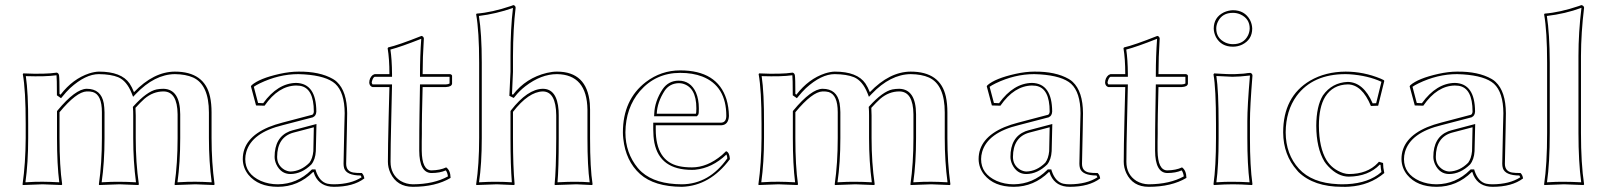

<svg xmlns="http://www.w3.org/2000/svg" viewBox="-20 -718 6265 748"><path d="M215.8 -349.1Q263.7 -411.1 327.6 -432.1Q348.1 -438.5 365.2 -439Q453.1 -439 484.9 -392.6Q494.1 -378.9 502 -358.9Q578.6 -438.5 661.1 -439Q776.9 -439 798.3 -341.3Q804.2 -314.5 804.2 -279.8V-180.2Q804.2 -85 815.9 0L814 2.9Q812.5 2.9 741.2 0L661.1 2.9L660.2 0Q671.9 -82 671.9 -180.2V-272.9Q670.9 -361.3 617.2 -361.8Q576.2 -361.8 542.5 -333Q527.3 -319.3 507.8 -297.9Q508.8 -284.7 508.8 -268.1V-180.2Q508.8 -85 521 0L519 2.9Q517.6 2.9 445.8 0L366.2 2.9L365.2 0Q377 -82 377 -180.2V-280.8Q377 -348.6 341.8 -359.4Q331.5 -362.3 317.9 -361.8Q277.8 -360.4 211.9 -280.8V-180.2Q211.9 -70.8 222.2 0L220.2 2.9Q218.8 2.9 146 0L68.8 2.9L67.9 0Q79.6 -82 80.1 -180.2V-234.9Q80.1 -367.7 68.8 -429.2L70.8 -432.1Q156.2 -428.2 201.2 -435.1Q208.5 -433.1 210 -424.8Q211.9 -413.6 211.9 -352.1ZM224.1 -342.8 217.8 -335.4 201.7 -346.7V-352.1Q201.7 -412.6 200.2 -423.3V-424.3L199.7 -424.8Q158.2 -418.9 80.6 -421.4Q90.3 -356.9 89.8 -234.9V-180.2Q89.8 -84.5 79.1 -7.8Q118.2 -10.3 146 -10Q173.8 -9.8 210.9 -7.8Q202.1 -76.7 202.1 -180.2V-284.7L204.1 -287.6Q273.9 -371.6 317.9 -372.1Q374 -372.1 384.3 -315.4Q386.7 -299.8 387.2 -280.8V-180.2Q387.2 -84.5 376 -7.8Q417.5 -10.3 445.8 -9.8Q473.6 -9.8 509.8 -7.8Q499 -88.9 499 -180.2V-268.1Q499 -286.6 498 -297.4L497.6 -301.3L500.5 -304.7Q551.8 -361.3 589.8 -369.6Q602.5 -372.1 617.2 -372.1Q681.6 -370.1 682.1 -272.9V-180.2Q682.1 -84.5 671.4 -7.8Q713.4 -10.3 741 -10Q768.6 -9.8 804.7 -7.8Q793.9 -88.9 793.9 -180.2V-279.8Q793.9 -387.7 732.4 -416Q703.6 -428.7 661.1 -429.2Q582 -428.2 509.3 -352.1L498.5 -340.8L492.7 -355.5Q473.6 -402.8 440.9 -417Q412.6 -428.7 365.2 -429.2Q313 -429.2 252.9 -374.5Q236.8 -358.9 224.1 -342.8Z M1328.6 -80.1Q1328.6 -50.8 1356.4 -45.9Q1368.2 -43.9 1389.6 -43.9Q1397.5 -36.6 1399.4 -22.9Q1356 9.8 1280.8 9.8Q1227.1 9.8 1206.5 -34.7Q1203.6 -41.5 1201.7 -47.9H1199.7Q1141.1 9.8 1062.5 9.8Q986.3 9.8 947.8 -37.1Q926.3 -64 925.8 -98.1Q925.8 -180.2 1026.4 -222.7Q1051.3 -232.9 1079.6 -240.2L1196.8 -271Q1202.1 -274.4 1202.6 -283.2Q1202.6 -375.5 1148.4 -383.8Q1141.1 -384.8 1133.8 -384.8Q1064.5 -383.8 1010.7 -306.2L977.5 -307.1L957.5 -381.8L960.4 -386.2Q990.7 -412.6 1069.3 -430.2Q1109.4 -439 1142.6 -439Q1225.6 -439.9 1277.3 -410.2Q1286.6 -404.8 1292.5 -398.9Q1332 -361.8 1332.5 -276.9Q1332.5 -272.5 1331.5 -215.8Q1328.6 -98.6 1328.6 -80.1ZM1202.6 -222.2 1122.6 -201.2Q1060.1 -183.6 1059.6 -106.9Q1059.6 -74.2 1087.4 -57.1Q1099.6 -50.3 1111.8 -49.8Q1152.3 -50.8 1185.5 -84Q1197.8 -100.1 1200.7 -128.9ZM1318.4 -80.1Q1318.4 -98.1 1321.3 -217.8Q1322.8 -272.5 1322.8 -276.9Q1322.3 -358.4 1286.1 -391.6Q1251.5 -422.4 1165.5 -428.2Q1152.8 -429.2 1142.6 -429.2Q1066.4 -429.2 991.7 -393.1Q976.6 -385.7 968.8 -379.9L985.4 -316.9L1005.4 -315.9Q1062 -394 1133.8 -395Q1211.9 -393.1 1212.4 -283.2Q1211.4 -266.6 1199.7 -261.7V-261.2L1082 -230.5Q960.9 -201.2 939.5 -126Q935.5 -111.8 935.5 -98.1Q935.5 -40.5 996.1 -13.2Q1026.9 0 1062.5 0Q1137.7 -1 1192.4 -55.2L1195.3 -58.1H1209L1210.9 -51.3Q1225.1 -9.8 1255.4 -2.4Q1266.6 0 1280.8 0Q1347.2 -0.5 1388.7 -27.3Q1387.2 -31.2 1385.3 -34.2Q1330.1 -34.7 1320.8 -62.5Q1318.4 -70.8 1318.4 -80.1ZM1212.9 -234.9 1210.4 -128.9Q1208.5 -96.2 1192.9 -77.1Q1155.3 -40.5 1111.8 -40Q1074.7 -40 1056.6 -77.6Q1049.8 -92.8 1049.8 -106.9Q1049.8 -183.1 1107.9 -206.5Q1114.3 -209 1120.1 -210.4Z M1431.2 -378.9Q1420.4 -381.8 1418.5 -395Q1418.5 -414.6 1432.1 -425.8Q1436 -428.2 1439.5 -429.2H1497.1Q1497.1 -489.3 1490.2 -529.8L1492.2 -533.2Q1532.7 -542.5 1622.1 -578.1Q1630.4 -576.2 1631.3 -567.9Q1626.5 -494.1 1626.5 -429.2H1733.4Q1740.2 -427.7 1741.2 -422.9V-392.1Q1739.7 -379.9 1717.3 -378.9H1626.5L1624 -272Q1624 -262.2 1623.8 -252.7Q1623.5 -243.2 1623.5 -233.2Q1623.5 -223.1 1623.5 -215.8Q1623.5 -208.5 1623.5 -198.2Q1623.5 -188 1623.3 -182.9Q1623 -177.7 1623 -167.2Q1623 -156.7 1623 -154.3Q1623 -151.9 1623 -141.6Q1623 -131.3 1623 -130.9Q1624 -55.2 1660.2 -54.2Q1694.8 -54.7 1718.3 -65.9Q1734.9 -54.2 1735.4 -24.9Q1676.8 9.8 1588.4 9.8Q1526.4 9.8 1501 -43.9Q1491.2 -65.4 1491.2 -87.9Q1491.2 -141.6 1494.1 -261.2L1497.1 -378.9ZM1431.2 -389.2H1507.3L1504.4 -260.7Q1501.5 -141.6 1501.5 -87.9Q1501.5 -38.1 1540.5 -13.2Q1562 -0.5 1588.4 0Q1670.4 -0.5 1725.1 -30.8Q1723.1 -45.9 1716.8 -54.2Q1693.8 -43.9 1660.2 -43.9Q1613.8 -45.4 1613.3 -130.9Q1613.3 -217.8 1614.3 -272.5L1616.2 -389.2H1717.3Q1726.1 -389.6 1731.4 -392.6V-418.9H1616.2V-429.2Q1616.2 -497.6 1621.1 -566.9Q1542 -535.6 1501 -524.9Q1506.8 -486.8 1507.3 -429.2V-418.9H1439.5Q1432.6 -415.5 1428.7 -399.9Q1428.2 -397 1428.2 -395Z M1846.7 -474.1Q1846.7 -595.7 1835 -662.1L1836.9 -665Q1896 -669.4 1971.2 -694.8Q1976.6 -696.8 1980 -698.2Q1988.3 -696.3 1988.8 -688Q1979 -607.4 1978.5 -500V-438L1974.6 -351.1L1978.5 -349.1Q2029.3 -414.6 2110.8 -434.1Q2131.8 -439 2149.9 -439Q2266.6 -439 2277.8 -315.4Q2278.8 -303.2 2278.8 -291V-180.2Q2278.8 -63 2288.6 0L2286.6 2.9Q2285.2 2.9 2225.6 0L2141.6 2.9L2140.6 0Q2146.5 -54.2 2147 -180.2V-269Q2146 -361.3 2094.7 -361.8Q2039.1 -360.4 1978.5 -282.2V-180.2Q1978.5 -67.9 1984.9 0L1982.9 2.9Q1981.4 2.9 1915.5 0L1835.9 2.9L1835 0Q1846.7 -76.7 1846.7 -180.2ZM1856.9 -474.1V-180.2Q1856.9 -79.6 1846.2 -7.8Q1888.2 -10.3 1915.5 -9.8Q1942.9 -9.8 1974.1 -7.8Q1968.8 -74.2 1968.8 -180.2V-285.2L1970.7 -288.1Q2035.2 -371.1 2094.7 -372.1Q2150.4 -372.1 2156.2 -287.6Q2156.7 -278.3 2156.7 -269V-180.2Q2156.7 -58.1 2151.9 -7.8Q2197.3 -10.3 2225.6 -9.8Q2251.5 -9.8 2277.3 -7.8Q2268.6 -68.8 2268.6 -180.2V-291Q2266.6 -427.7 2149.9 -429.2Q2087.9 -429.2 2026.4 -381.8Q2003.4 -363.8 1986.8 -342.8L1981.4 -336.4L1964.4 -344.7L1968.8 -438.5V-500Q1968.8 -607.9 1978.5 -687Q1913.1 -664.1 1845.7 -655.8Q1856.9 -587.4 1856.9 -474.1Z M2808.6 -128.9Q2821.8 -125 2823.7 -98.1Q2745.6 6.3 2636.7 9.8Q2528.8 9.3 2473.6 -40Q2417.5 -90.8 2408.2 -177.7Q2406.7 -190.4 2406.7 -202.1Q2406.7 -329.6 2496.1 -398.4Q2555.7 -443.8 2629.9 -443.8Q2774.4 -443.8 2810.1 -331.5Q2819.3 -300.8 2819.8 -266.1Q2817.9 -231.4 2790.5 -230H2534.7V-213.9Q2534.7 -90.8 2625 -70.8Q2646.5 -65.9 2675.8 -65.9Q2735.4 -65.9 2792.5 -113.8Q2801.3 -121.6 2808.6 -128.9ZM2538.6 -274.9H2690.9Q2692.9 -277.8 2692.9 -295.9Q2692.9 -379.4 2637.7 -392.6Q2630.4 -394 2623.5 -394Q2588.9 -392.6 2569.8 -365.2Q2540.5 -320.3 2538.6 -274.9ZM2810.1 -116.2Q2754.4 -63 2687.5 -56.6Q2680.7 -56.2 2675.8 -56.2Q2550.3 -56.2 2529.3 -162.1Q2524.9 -186 2524.9 -213.9V-240.2H2790.5Q2809.1 -241.7 2809.6 -266.1Q2809.6 -383.3 2715.8 -419.9Q2678.7 -434.1 2629.9 -434.1Q2534.7 -434.1 2472.7 -362.8Q2417.5 -297.9 2416.5 -202.1Q2416.5 -122.1 2464.8 -63.5Q2472.7 -54.2 2480.5 -47.4Q2533.7 -0.5 2636.7 0Q2742.7 -1 2813.5 -101.1Q2813 -109.9 2810.1 -116.2ZM2528.3 -265.1 2528.8 -275.4Q2530.8 -324.2 2561.5 -370.6Q2584 -403.3 2623.5 -403.8Q2670.4 -403.8 2691.4 -357.4Q2702.6 -331.5 2702.6 -295.9Q2702.6 -275.9 2701.2 -272.9Q2699.2 -269.5 2697.8 -268.1L2694.8 -265.1Z M3082.5 -349.1Q3130.4 -411.1 3194.3 -432.1Q3214.8 -438.5 3231.9 -439Q3319.8 -439 3351.6 -392.6Q3360.8 -378.9 3368.7 -358.9Q3445.3 -438.5 3527.8 -439Q3643.6 -439 3665 -341.3Q3670.9 -314.5 3670.9 -279.8V-180.2Q3670.9 -85 3682.6 0L3680.7 2.9Q3679.2 2.9 3607.9 0L3527.8 2.9L3526.9 0Q3538.6 -82 3538.6 -180.2V-272.9Q3537.6 -361.3 3483.9 -361.8Q3442.9 -361.8 3409.2 -333Q3394 -319.3 3374.5 -297.9Q3375.5 -284.7 3375.5 -268.1V-180.2Q3375.5 -85 3387.7 0L3385.7 2.9Q3384.3 2.9 3312.5 0L3232.9 2.9L3231.9 0Q3243.7 -82 3243.7 -180.2V-280.8Q3243.7 -348.6 3208.5 -359.4Q3198.2 -362.3 3184.6 -361.8Q3144.5 -360.4 3078.6 -280.8V-180.2Q3078.6 -70.8 3088.9 0L3086.9 2.9Q3085.4 2.9 3012.7 0L2935.5 2.9L2934.6 0Q2946.3 -82 2946.8 -180.2V-234.9Q2946.8 -367.7 2935.5 -429.2L2937.5 -432.1Q3022.9 -428.2 3067.9 -435.1Q3075.2 -433.1 3076.7 -424.8Q3078.6 -413.6 3078.6 -352.1ZM3090.8 -342.8 3084.5 -335.4 3068.4 -346.7V-352.1Q3068.4 -412.6 3066.9 -423.3V-424.3L3066.4 -424.8Q3024.9 -418.9 2947.3 -421.4Q2957 -356.9 2956.5 -234.9V-180.2Q2956.5 -84.5 2945.8 -7.8Q2984.9 -10.3 3012.7 -10Q3040.5 -9.8 3077.6 -7.8Q3068.8 -76.7 3068.8 -180.2V-284.7L3070.8 -287.6Q3140.6 -371.6 3184.6 -372.1Q3240.7 -372.1 3251 -315.4Q3253.4 -299.8 3253.9 -280.8V-180.2Q3253.9 -84.5 3242.7 -7.8Q3284.2 -10.3 3312.5 -9.8Q3340.3 -9.8 3376.5 -7.8Q3365.7 -88.9 3365.7 -180.2V-268.1Q3365.7 -286.6 3364.7 -297.4L3364.3 -301.3L3367.2 -304.7Q3418.5 -361.3 3456.5 -369.6Q3469.2 -372.1 3483.9 -372.1Q3548.3 -370.1 3548.8 -272.9V-180.2Q3548.8 -84.5 3538.1 -7.8Q3580.1 -10.3 3607.7 -10Q3635.3 -9.8 3671.4 -7.8Q3660.6 -88.9 3660.6 -180.2V-279.8Q3660.6 -387.7 3599.1 -416Q3570.3 -428.7 3527.8 -429.2Q3448.7 -428.2 3376 -352.1L3365.2 -340.8L3359.4 -355.5Q3340.3 -402.8 3307.6 -417Q3279.3 -428.7 3231.9 -429.2Q3179.7 -429.2 3119.6 -374.5Q3103.5 -358.9 3090.8 -342.8Z M4195.3 -80.1Q4195.3 -50.8 4223.1 -45.9Q4234.9 -43.9 4256.3 -43.9Q4264.2 -36.6 4266.1 -22.9Q4222.7 9.8 4147.5 9.8Q4093.8 9.8 4073.2 -34.7Q4070.3 -41.5 4068.4 -47.9H4066.4Q4007.8 9.8 3929.2 9.8Q3853 9.8 3814.5 -37.1Q3793 -64 3792.5 -98.1Q3792.5 -180.2 3893.1 -222.7Q3918 -232.9 3946.3 -240.2L4063.5 -271Q4068.8 -274.4 4069.3 -283.2Q4069.3 -375.5 4015.1 -383.8Q4007.8 -384.8 4000.5 -384.8Q3931.2 -383.8 3877.4 -306.2L3844.2 -307.1L3824.2 -381.8L3827.1 -386.2Q3857.4 -412.6 3936 -430.2Q3976.1 -439 4009.3 -439Q4092.3 -439.9 4144 -410.2Q4153.3 -404.8 4159.2 -398.9Q4198.7 -361.8 4199.2 -276.9Q4199.2 -272.5 4198.2 -215.8Q4195.3 -98.6 4195.3 -80.1ZM4069.3 -222.2 3989.3 -201.2Q3926.8 -183.6 3926.3 -106.9Q3926.3 -74.2 3954.1 -57.1Q3966.3 -50.3 3978.5 -49.8Q4019 -50.8 4052.2 -84Q4064.5 -100.1 4067.4 -128.9ZM4185.1 -80.1Q4185.1 -98.1 4188 -217.8Q4189.5 -272.5 4189.5 -276.9Q4189 -358.4 4152.8 -391.6Q4118.2 -422.4 4032.2 -428.2Q4019.5 -429.2 4009.3 -429.2Q3933.1 -429.2 3858.4 -393.1Q3843.3 -385.7 3835.4 -379.9L3852.1 -316.9L3872.1 -315.9Q3928.7 -394 4000.5 -395Q4078.6 -393.1 4079.1 -283.2Q4078.1 -266.6 4066.4 -261.7V-261.2L3948.7 -230.5Q3827.6 -201.2 3806.2 -126Q3802.2 -111.8 3802.2 -98.1Q3802.2 -40.5 3862.8 -13.2Q3893.6 0 3929.2 0Q4004.4 -1 4059.1 -55.2L4062 -58.1H4075.7L4077.6 -51.3Q4091.8 -9.8 4122.1 -2.4Q4133.3 0 4147.5 0Q4213.9 -0.5 4255.4 -27.3Q4253.9 -31.2 4252 -34.2Q4196.8 -34.7 4187.5 -62.5Q4185.1 -70.8 4185.1 -80.1ZM4079.6 -234.9 4077.1 -128.9Q4075.2 -96.2 4059.6 -77.1Q4022 -40.5 3978.5 -40Q3941.4 -40 3923.3 -77.6Q3916.5 -92.8 3916.5 -106.9Q3916.5 -183.1 3974.6 -206.5Q3981 -209 3986.8 -210.4Z M4297.9 -378.9Q4287.1 -381.8 4285.2 -395Q4285.2 -414.6 4298.8 -425.8Q4302.7 -428.2 4306.2 -429.2H4363.8Q4363.8 -489.3 4356.9 -529.8L4358.9 -533.2Q4399.4 -542.5 4488.8 -578.1Q4497.1 -576.2 4498 -567.9Q4493.2 -494.1 4493.2 -429.2H4600.1Q4606.9 -427.7 4607.9 -422.9V-392.1Q4606.4 -379.9 4584 -378.9H4493.2L4490.7 -272Q4490.7 -262.2 4490.5 -252.7Q4490.2 -243.2 4490.2 -233.2Q4490.2 -223.1 4490.2 -215.8Q4490.2 -208.5 4490.2 -198.2Q4490.2 -188 4490 -182.9Q4489.7 -177.7 4489.7 -167.2Q4489.7 -156.7 4489.7 -154.3Q4489.7 -151.9 4489.7 -141.6Q4489.7 -131.3 4489.7 -130.9Q4490.7 -55.2 4526.9 -54.2Q4561.5 -54.7 4585 -65.9Q4601.6 -54.2 4602.1 -24.9Q4543.5 9.8 4455.1 9.8Q4393.1 9.8 4367.7 -43.9Q4357.9 -65.4 4357.9 -87.9Q4357.9 -141.6 4360.8 -261.2L4363.8 -378.9ZM4297.9 -389.2H4374L4371.1 -260.7Q4368.2 -141.6 4368.2 -87.9Q4368.2 -38.1 4407.2 -13.2Q4428.7 -0.5 4455.1 0Q4537.1 -0.5 4591.8 -30.8Q4589.8 -45.9 4583.5 -54.2Q4560.5 -43.9 4526.9 -43.9Q4480.5 -45.4 4480 -130.9Q4480 -217.8 4481 -272.5L4482.9 -389.2H4584Q4592.8 -389.6 4598.1 -392.6V-418.9H4482.9V-429.2Q4482.9 -497.6 4487.8 -566.9Q4408.7 -535.6 4367.7 -524.9Q4373.5 -486.8 4374 -429.2V-418.9H4306.2Q4299.3 -415.5 4295.4 -399.9Q4294.9 -397 4294.9 -395Z M4717.3 -234.9Q4717.3 -374 4707.5 -428.2L4710.4 -432.1Q4717.3 -432.1 4734.9 -430.7Q4765.6 -428.7 4781.2 -429.2Q4786.1 -429.2 4790.8 -429.2Q4795.4 -429.2 4799.8 -429.7Q4804.2 -430.2 4808.3 -430.2Q4812.5 -430.2 4817.4 -430.7Q4822.3 -431.2 4825 -431.2Q4827.6 -431.2 4832.5 -432.1Q4837.4 -433.1 4838.9 -433.1Q4840.3 -433.1 4845.2 -433.6L4850.6 -434.1Q4858.9 -432.1 4859.4 -423.8Q4849.6 -301.3 4849.6 -246.1V-180.2Q4849.6 -70.8 4859.4 0L4857.4 2.9Q4811.5 0 4783.2 0Q4752.9 0 4709.5 2.9L4707.5 0Q4717.3 -68.4 4717.3 -180.2ZM4708.5 -606.9Q4708.5 -650.4 4748 -669.9Q4765.1 -677.7 4783.2 -678.2Q4828.6 -678.2 4849.6 -640.6Q4857.9 -624.5 4858.4 -606.9Q4858.4 -563.5 4818.8 -543.9Q4801.8 -536.1 4783.2 -536.1Q4737.8 -536.1 4717.3 -573.2Q4709 -589.4 4708.5 -606.9ZM4727.5 -234.9V-180.2Q4727.5 -72.3 4718.8 -7.8Q4753.9 -10.3 4783.2 -9.8Q4813.5 -9.8 4848.1 -7.8Q4839.4 -76.7 4839.4 -180.2V-246.1Q4839.4 -304.2 4849.6 -423.8Q4807.6 -418.9 4781.2 -418.9Q4771 -418.9 4718.8 -421.9Q4727.5 -364.3 4727.5 -234.9ZM4718.3 -606.9Q4718.3 -568.8 4753.9 -552.2Q4768.1 -545.9 4783.2 -545.9Q4825.2 -545.9 4842.3 -580.6Q4848.1 -593.3 4848.6 -606.9Q4848.6 -645 4813 -661.6Q4798.8 -668 4783.2 -668Q4741.2 -668 4724.6 -633.3Q4718.3 -620.1 4718.3 -606.9Z M5231 -389.2Q5172.4 -388.2 5142.6 -340.8Q5118.2 -300.8 5118.2 -228Q5118.7 -142.6 5147.9 -94.2Q5169.9 -58.6 5212.4 -43.9Q5225.1 -40 5234.9 -40Q5307.1 -40 5347.7 -83Q5350.6 -85.9 5352.1 -87.9L5368.2 -83Q5368.2 -64.9 5373 -43.9Q5315.9 4.4 5235.8 9.3Q5222.2 10.3 5208 9.8Q5098.6 9.8 5038.6 -47.9Q5035.2 -51.3 5033.2 -54.2Q4979.5 -114.3 4979 -202.1Q4979 -341.8 5084 -403.8Q5143.6 -438.5 5222.2 -439Q5292.5 -439 5358.9 -411.6Q5365.7 -408.7 5371.1 -405.8L5373 -402.8L5349.1 -306.2L5320.8 -305.2Q5286.6 -388.2 5231 -389.2ZM5231 -398.9Q5292 -397.5 5327.6 -315.4L5341.3 -315.9L5361.8 -399.4Q5309.1 -423.8 5237.3 -428.7Q5229 -429.2 5222.2 -429.2Q5094.7 -429.2 5031.7 -344.7Q4989.3 -286.6 4988.8 -202.1Q4989.3 -116.7 5040.5 -60.5Q5091.3 -4.9 5192.4 -0.5Q5200.7 0 5208 0Q5295.4 0 5348.1 -37.1Q5355.5 -42.5 5361.8 -47.9Q5358.9 -63 5358.4 -75.7L5355.5 -76.7Q5311 -30.8 5234.9 -29.8Q5192.4 -29.8 5154.8 -69.8Q5145.5 -79.6 5139.6 -88.9Q5108.4 -140.6 5107.9 -228Q5108.4 -304.7 5133.8 -346.2Q5169.4 -396.5 5231 -398.9Z M5842.8 -80.1Q5842.8 -50.8 5870.6 -45.9Q5882.3 -43.9 5903.8 -43.9Q5911.6 -36.6 5913.6 -22.9Q5870.1 9.8 5794.9 9.8Q5741.2 9.8 5720.7 -34.7Q5717.8 -41.5 5715.8 -47.9H5713.9Q5655.3 9.8 5576.7 9.8Q5500.5 9.8 5461.9 -37.1Q5440.4 -64 5439.9 -98.1Q5439.9 -180.2 5540.5 -222.7Q5565.4 -232.9 5593.8 -240.2L5710.9 -271Q5716.3 -274.4 5716.8 -283.2Q5716.8 -375.5 5662.6 -383.8Q5655.3 -384.8 5647.9 -384.8Q5578.6 -383.8 5524.9 -306.2L5491.7 -307.1L5471.7 -381.8L5474.6 -386.2Q5504.9 -412.6 5583.5 -430.2Q5623.5 -439 5656.7 -439Q5739.7 -439.9 5791.5 -410.2Q5800.8 -404.8 5806.6 -398.9Q5846.2 -361.8 5846.7 -276.9Q5846.7 -272.5 5845.7 -215.8Q5842.8 -98.6 5842.8 -80.1ZM5716.8 -222.2 5636.7 -201.2Q5574.2 -183.6 5573.7 -106.9Q5573.7 -74.2 5601.6 -57.1Q5613.8 -50.3 5626 -49.8Q5666.5 -50.8 5699.7 -84Q5711.9 -100.1 5714.8 -128.9ZM5832.5 -80.1Q5832.5 -98.1 5835.4 -217.8Q5836.9 -272.5 5836.9 -276.9Q5836.4 -358.4 5800.3 -391.6Q5765.6 -422.4 5679.7 -428.2Q5667 -429.2 5656.7 -429.2Q5580.6 -429.2 5505.9 -393.1Q5490.7 -385.7 5482.9 -379.9L5499.5 -316.9L5519.5 -315.9Q5576.2 -394 5647.9 -395Q5726.1 -393.1 5726.6 -283.2Q5725.6 -266.6 5713.9 -261.7V-261.2L5596.2 -230.5Q5475.1 -201.2 5453.6 -126Q5449.7 -111.8 5449.7 -98.1Q5449.7 -40.5 5510.3 -13.2Q5541 0 5576.7 0Q5651.9 -1 5706.5 -55.2L5709.5 -58.1H5723.1L5725.1 -51.3Q5739.3 -9.8 5769.5 -2.4Q5780.8 0 5794.9 0Q5861.3 -0.5 5902.8 -27.3Q5901.4 -31.2 5899.4 -34.2Q5844.2 -34.7 5835 -62.5Q5832.5 -70.8 5832.5 -80.1ZM5727.1 -234.9 5724.6 -128.9Q5722.7 -96.2 5707 -77.1Q5669.4 -40.5 5626 -40Q5588.9 -40 5570.8 -77.6Q5564 -92.8 5564 -106.9Q5564 -183.1 5622.1 -206.5Q5628.4 -209 5634.3 -210.4Z M6007.3 -200.2V-474.1Q6007.3 -595.7 5995.6 -662.1L5997.6 -665Q6056.6 -669.4 6131.8 -694.8Q6137.2 -696.8 6140.6 -698.2Q6150.4 -696.3 6151.4 -688Q6139.6 -591.8 6139.2 -500V-200.2Q6139.2 -80.6 6151.4 0L6149.4 2.9Q6147.9 2.9 6073.2 0L5996.6 2.9L5995.6 0Q6007.3 -76.7 6007.3 -200.2ZM6017.6 -200.2Q6017.6 -83 6006.8 -7.8Q6045.9 -10.3 6073.2 -9.8Q6101.6 -9.8 6140.1 -7.8Q6129.4 -87.4 6129.4 -200.2V-500Q6129.4 -593.3 6141.1 -687.5Q6077.6 -664.1 6006.3 -655.8Q6017.1 -587.4 6017.6 -474.1Z"/></svg>

Font: Linux Biolinum Outline O
Style: Bold
Weight: 700
Designer: Philipp H. Poll
Foundry: Philipp H. Poll
Version: Version 0.9.2